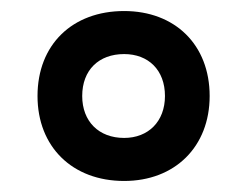

<svg xmlns="http://www.w3.org/2000/svg" viewBox="-20 -728 448 348"><path d="M205 -400C297 -400 360 -462 360 -554C360 -647 297 -708 205 -708C111 -708 48 -647 48 -554C48 -462 111 -400 205 -400ZM205 -478C159 -478 129 -508 129 -554C129 -601 159 -630 205 -630C249 -630 279 -601 279 -554C279 -508 249 -478 205 -478Z"/></svg>

Font: Fixel Display Medium
Style: Regular
Weight: 500
Designer: AlfaBravo + MacPaw
Foundry: Kyrylo Tkachov, Marchela Mozhyna, Serhii Makarenko, Maria Weinstein, Zakhar Kryvoshyya
Version: Version 1.211